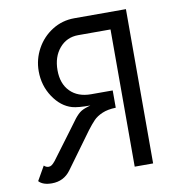

<svg xmlns="http://www.w3.org/2000/svg" viewBox="-79 -759 792 842"><g transform="rotate(-10 317.0 -338.0)"><path d="M537 -686V1H455V-610H311Q260 -610 227.5 -572Q195 -534 195 -474Q195 -414 229 -379.5Q263 -345 322 -345H418V-268Q382 -267 357.5 -256.5Q333 -246 318.5 -231Q304 -216 285 -191L169 -32Q138 10 85 10Q45 10 27 -10L63 -73Q72 -64 84 -64Q91 -64 97.5 -68.5Q104 -73 113 -84Q123 -97 201 -202L238 -252Q254 -272 267.5 -280.5Q281 -289 310 -297Q255 -297 230 -304Q181 -318 147 -369Q113 -420 113 -484Q113 -537 138.5 -583.5Q164 -630 208.5 -658Q253 -686 307 -686Z"/></g></svg>

Font: Bellota Text
Style: Bold
Weight: 700
Designer: Kemie Guaida
Foundry: Kemie Guaida
Version: Version 4.001